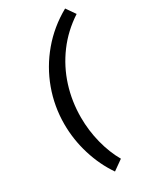

<svg xmlns="http://www.w3.org/2000/svg" viewBox="-233 -820 898 1083"><g transform="rotate(-30 216.5 -278.5)"><path d="M176 190Q122 112 92 14.5Q62 -83 62 -184Q62 -299 101 -406Q140 -513 214 -601Q288 -689 392 -747L433 -688Q344 -630 283.5 -548.5Q223 -467 192.5 -370.5Q162 -274 162 -170Q162 -84 183 -2Q204 80 241 144Z"/></g></svg>

Font: Work Sans Medium
Style: Italic
Weight: 500
Italic angle: -13°
Designer: Wei Huang
Foundry: Wei Huang
Version: Version 2.012; ttfautohint (v1.8.3)